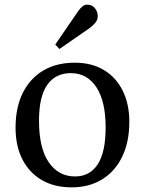

<svg xmlns="http://www.w3.org/2000/svg" viewBox="-20 -793 624 827"><path d="M288 14Q214 14 160 -17.5Q106 -49 76.5 -106.5Q47 -164 47 -243Q47 -330 78 -392.5Q109 -455 166 -489Q223 -523 302 -523Q374 -523 426.5 -492Q479 -461 508 -403.5Q537 -346 537 -268Q537 -182 506.5 -118.5Q476 -55 420 -20.5Q364 14 288 14ZM303 -33Q367 -33 401 -85.5Q435 -138 435 -244Q435 -357 395 -417.5Q355 -478 285 -478Q219 -478 183.5 -427.5Q148 -377 148 -273Q148 -155 190 -94Q232 -33 303 -33ZM236 -582 218 -601 316 -744Q336 -773 355 -773Q377 -773 389 -757.5Q401 -742 401 -724Q401 -708 391 -695.5Q381 -683 366 -672Z"/></svg>

Font: Literata 36pt
Style: Regular
Weight: 400
Designer: Latin by Veronika Burian and Jose Scaglione. Greek by Irene Vlachou. Cyrillic by Vera Evstafieva.
Foundry: TypeTogether
Version: Version 3.002